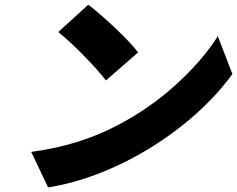

<svg xmlns="http://www.w3.org/2000/svg" viewBox="-20 -762 1022 828"><path d="M360.8 -741.8Q410.2 -703.8 476.4 -641.5Q542.6 -579.2 575.6 -535.9L436.8 -415.1Q404.5 -457.7 340.2 -523.3Q275.9 -588.8 231.2 -623.9ZM114.7 -106.9Q324.6 -134.9 491.1 -224.1Q627.1 -295.5 739.3 -397.5Q851.6 -499.6 919.4 -605.8L982.2 -442.8Q894.9 -322.4 762.3 -218Q629.6 -113.6 479.2 -44.7Q328.8 24.1 187.5 46.2Z"/></svg>

Font: Karasuma Gothic
Style: Italic
Weight: 900
Italic angle: -9.39999°
Designer: Rasmus Andersson / Ryoko Nishizuka
Foundry: Genbu
Version: Version 1.00